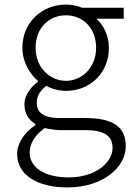

<svg xmlns="http://www.w3.org/2000/svg" viewBox="-20 -567 583 841"><path d="M275 254C431 254 531 166 531 73C531 -12 474 -50 353 -50H241C164 -50 141 -79 141 -117C141 -151 160 -173 183 -191C207 -177 240 -169 269 -169C374 -169 457 -247 457 -357C457 -411 434 -457 402 -485H522V-533H340C323 -540 298 -547 269 -547C164 -547 78 -469 78 -358C78 -294 112 -241 146 -213V-209C122 -191 87 -156 87 -110C87 -68 108 -40 135 -24V-19C86 14 55 61 55 108C55 198 142 254 275 254ZM269 -213C198 -213 136 -271 136 -358C136 -446 196 -500 269 -500C341 -500 401 -446 401 -358C401 -271 339 -213 269 -213ZM282 210C173 210 110 166 110 101C110 65 130 26 176 -6C203 0 231 3 243 3H352C431 3 473 24 473 81C473 145 398 210 282 210Z"/></svg>

Font: Noto Sans CJK Light
Style: Regular
Weight: 300
Designer: Ryoko NISHIZUKA (kana & ideographs); Paul D. Hunt (Latin, Greek & Cyrillic); Wenlong ZHANG (bopomofo); Sandoll Communica
Foundry: Adobe Systems Incorporated
Version: Version 1.000;PS 1;hotconv 1.0.78;makeotf.lib2.5.61930